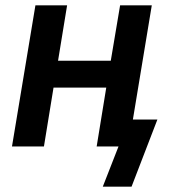

<svg xmlns="http://www.w3.org/2000/svg" viewBox="-20 -550 640 721"><path d="M474 151H366L425 0H343L379 -221H181L145 0H25L113 -530H232L198 -322H396L431 -530H550L479 -101H571Z"/></svg>

Font: Iosevka Curly Extended Oblique
Style: Bold
Weight: 700
Width: 7
Italic angle: -9°
Monospace: yes
Designer: Belleve Invis
Foundry: Belleve Invis
Version: Version 11.1.0; ttfautohint (v1.8.3)